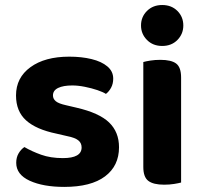

<svg xmlns="http://www.w3.org/2000/svg" viewBox="-20 -718 793 754"><path d="M447.4 -139.7Q447.4 -66.6 392.4 -25.3Q337.4 16 232.4 16Q149.6 16 96.7 -8.2Q43.7 -32.5 43.7 -78.7Q43.7 -99.8 52.9 -115.5Q62 -131.2 75.8 -140.5Q104.3 -123.8 141.5 -110.4Q178.6 -97.1 226.9 -97.1Q300.5 -97.1 300.5 -139Q300.5 -156.6 287.2 -167.1Q273.8 -177.6 244.4 -183.3L201.7 -193.2Q121.7 -209.7 82.3 -245.4Q42.9 -281 42.9 -343.2Q42.9 -413 99.6 -454.2Q156.2 -495.5 251.8 -495.5Q300.4 -495.5 339.5 -486Q378.7 -476.5 401.6 -457.2Q424.6 -437.9 424.6 -409.3Q424.6 -389.4 416.5 -374.1Q408.5 -358.8 396 -349.2Q384.8 -356.5 362.5 -364.1Q340.2 -371.7 313.6 -377Q287.1 -382.4 264 -382.4Q228.3 -382.4 208.2 -372.6Q188 -362.8 188 -343.2Q188 -329.6 199.3 -320.3Q210.6 -311 240.1 -304.6L280.2 -295.2Q369.5 -274.6 408.4 -237.1Q447.4 -199.5 447.4 -139.7Z M533.8 -617.9Q533.8 -651.8 557.2 -675Q580.5 -698.3 617 -698.3Q653.6 -698.3 676.8 -675Q699.9 -651.8 699.9 -617.9Q699.9 -584.7 676.8 -561.1Q653.6 -537.5 617 -537.5Q580.5 -537.5 557.2 -561.1Q533.8 -584.7 533.8 -617.9ZM542.8 -264H691.2V-1.2Q681.6 1.5 663.6 4.4Q645.6 7.3 624.5 7.3Q582.2 7.3 562.5 -7.7Q542.8 -22.6 542.8 -62.2ZM691.2 -187H542.8V-474.4Q552.3 -477.2 570.4 -480.1Q588.5 -483 609.6 -483Q652.7 -483 671.9 -468.4Q691.2 -453.8 691.2 -413.3Z"/></svg>

Font: Baloo Bhaijaan 2
Style: Regular
Weight: 400
Designer: Sanskriti Dholi, Noopur Datye and Ek Type
Foundry: Ek Type
Version: Version 1.701